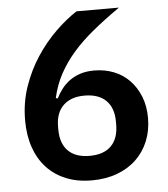

<svg xmlns="http://www.w3.org/2000/svg" viewBox="-51 -744 703 803"><g transform="rotate(-5 300.0 -343.0)"><path d="M303 12Q242 12 194.5 -7.5Q147 -27 114 -62.5Q81 -98 63.5 -148.5Q46 -199 46 -262Q46 -337 69 -403.5Q92 -470 128.5 -525.5Q165 -581 210 -625Q255 -669 300 -698H478Q415 -654 365.5 -613.5Q316 -573 279.5 -531Q243 -489 218.5 -443.5Q194 -398 182 -344L190 -342Q200 -362 214 -380.5Q228 -399 247.5 -413.5Q267 -428 292.5 -436.5Q318 -445 352 -445Q396 -445 434 -430Q472 -415 499.5 -386.5Q527 -358 543 -318Q559 -278 559 -228Q559 -175 541 -131Q523 -87 489.5 -55Q456 -23 408.5 -5.5Q361 12 303 12ZM302 -91Q362 -91 393 -122.5Q424 -154 424 -212V-224Q424 -282 392.5 -313Q361 -344 302 -344Q245 -344 213 -313Q181 -282 181 -224V-212Q181 -154 212 -122.5Q243 -91 302 -91Z"/></g></svg>

Font: IBM Plex Mono SmBld
Style: Regular
Weight: 600
Monospace: yes
Designer: Mike Abbink, Paul van der Laan, Pieter van Rosmalen
Foundry: Bold Monday
Version: Version 2.3